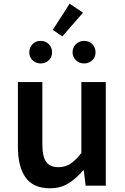

<svg xmlns="http://www.w3.org/2000/svg" viewBox="-20 -995 669 1029"><path d="M248 14Q158 14 117 -44Q76 -102 76 -207V-555H207V-223Q207 -156 227.5 -127.5Q248 -99 293 -99Q329 -99 357 -117Q385 -135 416 -175V-555H547V0H439L429 -82H426Q389 -39 347 -12.5Q305 14 248 14ZM198 -655Q172 -655 154.5 -672Q137 -689 137 -714Q137 -741 154.5 -758.5Q172 -776 198 -776Q224 -776 241.5 -758.5Q259 -741 259 -714Q259 -689 241.5 -672Q224 -655 198 -655ZM314 -800 263 -835 353 -975 425 -927ZM431 -655Q405 -655 387 -672Q369 -689 369 -714Q369 -741 387 -758.5Q405 -776 431 -776Q457 -776 474.5 -758.5Q492 -741 492 -714Q492 -689 474.5 -672Q457 -655 431 -655Z"/></svg>

Font: Noto Sans SC SemiBold
Style: Regular
Weight: 600
Designer: Ryoko NISHIZUKA 西塚涼子 (kana, bopomofo & ideographs); Paul D. Hunt (Latin, Greek & Cyrillic); Sandoll Communications 산돌커뮤니
Foundry: Adobe
Version: Version 2.004-H2;hotconv 1.0.118;makeotfexe 2.5.65603